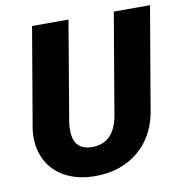

<svg xmlns="http://www.w3.org/2000/svg" viewBox="-81 -787 829 872"><g transform="rotate(-10 334.0 -350.5)"><path d="M668 -710.9 588.9 -247.1Q571.8 -126.5 489.5 -57.1Q407.2 12.2 282.2 10.3Q204.6 8.8 147.5 -23.2Q90.3 -55.2 63.2 -113.5Q36.1 -171.9 44.9 -246.6L124 -710.9H292L213.4 -246.1Q210.4 -221.7 212.4 -199.7Q214.8 -163.6 235.1 -143.6Q255.4 -123.5 292.5 -122.1Q399.9 -118.7 421.9 -246.6L501 -710.9Z"/></g></svg>

Font: TypoPRO Roboto
Style: Italic
Weight: 900
Italic angle: -12°
Designer: Google
Version: Version 2.136; 2016